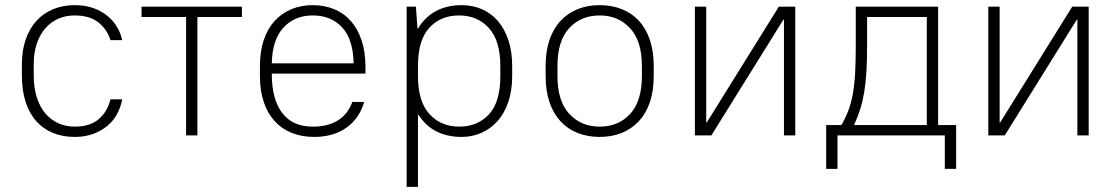

<svg xmlns="http://www.w3.org/2000/svg" viewBox="-20 -526 4345 746"><path d="M270 6Q224 6 186 -9.5Q148 -25 121 -55Q94 -85 79.5 -130Q65 -175 65 -235V-275Q65 -330 80 -373Q95 -416 122 -445.5Q149 -475 187 -490.5Q225 -506 270 -506Q310 -506 341.5 -495Q373 -484 396.5 -465Q420 -446 434.5 -421.5Q449 -397 455 -370H409Q398 -409 364 -437.5Q330 -466 270 -466Q236 -466 207 -453.5Q178 -441 156.5 -416.5Q135 -392 123 -356.5Q111 -321 111 -275V-235Q111 -185 123 -147.5Q135 -110 156.5 -85Q178 -60 207 -47Q236 -34 270 -34Q330 -34 364 -63.5Q398 -93 409 -140H455Q449 -109 434.5 -82.5Q420 -56 396.5 -36.5Q373 -17 341.5 -5.5Q310 6 270 6Z M703 -460H530V-500H920V-460H747V0H703Z M1200 6Q1153 6 1114 -9.5Q1075 -25 1047.5 -55Q1020 -85 1005 -129Q990 -173 990 -230V-270Q990 -327 1005 -371Q1020 -415 1047.5 -445Q1075 -475 1112.5 -490.5Q1150 -506 1195 -506Q1240 -506 1278 -490.5Q1316 -475 1343 -444.5Q1370 -414 1385 -369Q1400 -324 1400 -265V-240H1036Q1036 -140 1076.5 -87Q1117 -34 1195 -34Q1255 -34 1293.5 -58.5Q1332 -83 1349 -130H1395Q1376 -65 1325.5 -29.5Q1275 6 1200 6ZM1195 -466Q1125 -466 1081.5 -419Q1038 -372 1036 -280H1354Q1352 -374 1309 -420Q1266 -466 1195 -466Z M1560 -500H1596L1602 -415H1604Q1631 -460 1674 -483Q1717 -506 1774 -506Q1816 -506 1852 -490.5Q1888 -475 1914 -445Q1940 -415 1955 -371Q1970 -327 1970 -270V-230Q1970 -174 1955 -130Q1940 -86 1913.5 -56Q1887 -26 1851 -10Q1815 6 1774 6Q1661 6 1606 -80H1604V200H1560ZM1764 -34Q1836 -34 1880 -82Q1924 -130 1924 -230V-270Q1924 -368 1879.5 -417Q1835 -466 1764 -466Q1692 -466 1648 -418Q1604 -370 1604 -270V-230Q1604 -132 1648.5 -83Q1693 -34 1764 -34Z M2310 6Q2263 6 2224 -9.5Q2185 -25 2157.5 -55Q2130 -85 2115 -129Q2100 -173 2100 -230V-270Q2100 -327 2115 -371Q2130 -415 2158 -445Q2186 -475 2224.5 -490.5Q2263 -506 2310 -506Q2357 -506 2396 -490.5Q2435 -475 2462.5 -445Q2490 -415 2505 -371Q2520 -327 2520 -270V-230Q2520 -173 2505 -129Q2490 -85 2462 -55Q2434 -25 2395.5 -9.5Q2357 6 2310 6ZM2310 -34Q2383 -34 2428.5 -83.5Q2474 -133 2474 -230V-270Q2474 -367 2428 -416.5Q2382 -466 2310 -466Q2237 -466 2191.5 -416.5Q2146 -367 2146 -270V-230Q2146 -133 2192 -83.5Q2238 -34 2310 -34Z M2680 -500H2724V-50H2726L3006 -500H3070V0H3026V-450H3024L2744 0H2680Z M3190 -40H3249Q3265 -67 3276 -96Q3287 -125 3293.5 -160.5Q3300 -196 3302.5 -242Q3305 -288 3305 -350V-500H3625V-40H3695V130H3651V0H3234V130H3190ZM3581 -40V-460H3349V-350Q3349 -293 3346.5 -249Q3344 -205 3338 -169Q3332 -133 3322.5 -102.5Q3313 -72 3299 -42V-40Z M3820 -500H3864V-50H3866L4146 -500H4210V0H4166V-450H4164L3884 0H3820Z"/></svg>

Font: PT Root UI Light
Style: Regular
Weight: 300
Designer: Vitaly Kuzmin
Foundry: ParaType Ltd.
Version: Version 2.000G